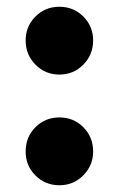

<svg xmlns="http://www.w3.org/2000/svg" viewBox="-20 -545 351 569"><path d="M156 4Q114 4 85 -25Q56 -54 56 -96Q56 -139 85 -168Q114 -197 156 -197Q198 -197 227 -168Q256 -139 256 -96Q256 -55 227 -25.5Q198 4 156 4ZM156 -324Q114 -324 85 -353.5Q56 -383 56 -425Q56 -467 85 -496Q114 -525 156 -525Q198 -525 227 -496Q256 -467 256 -425Q256 -383 227 -353.5Q198 -324 156 -324Z"/></svg>

Font: Txt Sans
Style: Bold
Weight: 700
Designer: Open Source
Foundry: XRLN
Version: Version 1.0